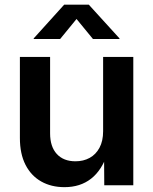

<svg xmlns="http://www.w3.org/2000/svg" viewBox="-20 -773 639 801"><path d="M249 7.8Q193.8 7.8 151.9 -15.9Q109.9 -39.6 86.4 -85.4Q63 -131.3 63 -197.3V-535.6H189V-216.8Q189 -161.1 217 -130.6Q245.1 -100.1 294.9 -100.1Q328.1 -100.1 354 -114.3Q379.9 -128.4 395 -156.5Q410.2 -184.6 410.2 -225.6V-535.6H536.1V0H415L414.1 -133.8H428.7Q405.3 -63 360.1 -27.6Q314.9 7.8 249 7.8ZM231 -610.4H120.6V-612.8L247.6 -753.4H350.6L478.5 -612.8V-610.4H367.7L299.3 -693.8Z"/></svg>

Font: Inter 20pt SemiBold
Style: Regular
Weight: 600
Version: Version 4.001;git-66647c0bb